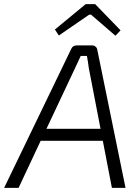

<svg xmlns="http://www.w3.org/2000/svg" viewBox="-47 -910 679 930"><path d="M238 -738 219 -767 368 -890H414L537 -763L512 -737L394 -839H385ZM451 -228H150L43 0H-27L298 -673Q305 -690 325 -690H400Q409 -690 416 -684Q423 -678 424 -670L561 0H495ZM440 -286 383 -581Q382 -591 379 -610Q376 -629 374 -639H344Q341 -633 331.5 -612Q322 -591 317 -581L178 -286Z"/></svg>

Font: Exo 2.0 Light
Style: Italic
Weight: 300
Italic angle: -8°
Designer: Natanael Gama
Version: Version 1.001;PS 001.001;hotconv 1.0.70;makeotf.lib2.5.58329